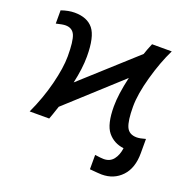

<svg xmlns="http://www.w3.org/2000/svg" viewBox="-129 -681 975 984"><g transform="rotate(20 358.5 -189.0)"><path d="M42 -468.8V-541Q81.1 -554.7 114.3 -554.7Q183.6 -554.7 216.8 -513.2Q250 -471.7 250 -364.3Q250 -298.8 231.4 -216.8L518.6 -476.6Q526.4 -501 542 -538.1H649.4Q613.3 -464.8 586.4 -368.7Q559.6 -272.5 559.6 -205.1Q559.6 -127.9 574.2 -95.2Q588.9 -62.5 630.9 -62.5Q648.4 -62.5 678.7 -71.3V6.8Q678.7 87.9 636.2 132.8Q593.8 177.7 527.3 177.7Q513.7 177.7 461.9 172.9V94.7Q496.1 99.6 509.8 99.6Q543.9 99.6 563 75.2Q582 50.8 586.9 12.7Q532.2 5.9 499.5 -34.2Q466.8 -74.2 466.8 -172.9Q466.8 -238.3 489.3 -335L202.1 -73.2Q183.6 -16.6 176.8 0H70.3Q111.3 -87.9 134.3 -178.7Q157.2 -269.5 157.2 -332Q157.2 -415 143.6 -446.3Q129.9 -477.5 92.8 -477.5Q77.1 -477.5 42 -468.8Z"/></g></svg>

Font: Gothic A1 Medium
Style: Regular
Weight: 500
Designer: HanYang I&C Co.,Ltd.
Foundry: HanYang I&C Co.,Ltd.
Version: Version 2.50